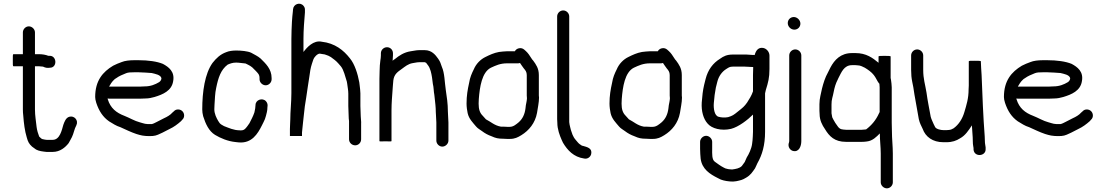

<svg xmlns="http://www.w3.org/2000/svg" viewBox="-20 -765 6040 1049"><path d="M105 -588V-469H53C50.3 -469 49.3 -458 50 -436C49.3 -414 50.3 -403 53 -403H105V-167C105 -155.7 105.7 -144.7 107 -134C110.3 -90.6 115.3 -49.8 126 -15C132.6 9.6 138.3 20.5 155 36C163.7 42.7 171 48 177 52C192.7 60.6 212.5 62.6 234 65H268C308.3 65 337 40.1 355 17C361 7.3 367.3 -6 373 -16C382.9 -35.9 386.1 -60.9 397 -80C410.8 -107.7 385.3 -135 358.5 -127C339.9 -121.5 332.4 -100.7 326 -83C317.6 -53.5 306.8 -1 268 -1H235C232.3 -1.7 229.3 -2 226 -2C220.7 -3.3 216 -4.3 212 -5C207.7 -5 198 -15 194 -19C188.1 -33.8 182.2 -53.7 180 -71C176.9 -102.4 171 -132.4 171 -167V-403H192C196.6 -403 209.7 -401 215 -401C228.5 -394.2 239.1 -393 253 -395C294.5 -395 291.2 -463.2 249 -460H244C230.3 -465.9 210.6 -469 192 -469H171V-588C171 -605.4 155.1 -621 137.5 -621C119.9 -621 105 -605.4 105 -588Z M576 -292C581.1 -302.2 593.8 -320.9 601 -327C605 -331.7 609.7 -335.3 615 -338C630.3 -349.4 649.9 -357.4 669 -365C679.7 -369.6 696.1 -370 711 -370H739C751.4 -370 799 -367.1 809 -366C827.9 -361.3 857.4 -356.6 862 -338C862 -328.3 855.6 -320 849 -316C828.2 -303.5 803 -293 771 -293C763.7 -292.3 756.3 -292 749 -292ZM953 -167C943.7 -167 936 -163.7 930 -157L922 -150C911.3 -137.1 892.3 -126.2 876 -119L837 -99C828.7 -95.3 819.4 -89.1 809 -87H788C774.5 -88.2 769.9 -88.7 760 -92L743 -97C716.2 -103.7 685.9 -122 660 -132C615.3 -148.8 583.6 -174.4 569 -222C569 -223.3 568.7 -225 568 -227C570.7 -226.3 573.3 -226 576 -226H749C757 -226 765.7 -226.3 775 -227C792.3 -227 810.2 -230.9 824 -235C870 -248.8 917.8 -269 926 -321C936.1 -373.9 901.5 -399 870 -416C837.8 -429.4 788.9 -436 739 -436H711C687.7 -436 661.6 -433.1 645 -426C629.8 -420.5 611.6 -413.4 598 -406C541.8 -372.3 500 -324.7 500 -235C500 -226.3 502 -215.7 506 -203C520.9 -158.4 542 -125.8 576 -102C596 -90 614 -77.4 638 -70C667 -57.1 694.2 -43.3 725 -33L742 -28C760.9 -22.3 788.6 -20.2 814 -22C835.1 -23.2 852.3 -33.5 867 -40L906 -60C929.7 -70.8 950.7 -86.7 969 -103L976 -111C982.7 -117 986 -124.7 986 -134C986 -152.5 971.5 -167 953 -167Z M1464 -332V-338C1464 -389 1430.9 -418.1 1404 -445C1389.4 -458 1369.7 -466.9 1352 -477C1333 -485.8 1297 -489 1271 -489C1251.6 -489 1231.4 -486.6 1216 -480C1183.3 -468.3 1161.2 -446.7 1141 -421C1099.4 -362.8 1085 -264.4 1085 -167C1085 -155 1086.7 -142.7 1090 -130C1103.2 -87.9 1121.3 -48.7 1155 -28C1184.6 -10.2 1224.3 6.8 1266 11L1284 13C1355.9 19.5 1388.1 -34.2 1411 -80L1420 -98C1425.7 -108.3 1429.9 -119.8 1433 -132L1438 -152C1440 -160.7 1441 -169.3 1441 -178L1442 -189C1442 -197.7 1439 -205.3 1433 -212C1414.3 -232.7 1376 -219.9 1376 -191L1375 -181C1375 -176.3 1374.3 -171.3 1373 -166L1370 -151C1362.6 -128.9 1352.8 -111.5 1343 -92C1339.7 -86.7 1336.2 -81.7 1332.5 -77C1325 -67.4 1316.1 -53 1300 -53C1296.7 -52.3 1293.3 -52.3 1290 -53C1256.5 -53 1229.1 -66.6 1204 -76L1190 -84C1181.7 -89 1177.3 -95.4 1172 -104.5C1162.6 -120.5 1151 -143.2 1151 -168C1151 -176 1151.3 -184.3 1152 -193C1154 -222.4 1154.7 -256.9 1161 -284C1172.2 -339.8 1186 -383.5 1224 -412C1237.2 -417.7 1251 -423 1270 -423C1285.9 -423 1298.2 -420.1 1314 -419C1318 -419 1320.7 -418.7 1322 -418L1336 -411C1341.8 -408.1 1353 -402 1358 -397L1377 -378C1389 -364.9 1398 -358.4 1398 -338V-332C1398 -314.6 1413.9 -299 1431.5 -299C1449.1 -299 1464 -314.6 1464 -332Z M1885 -129C1885 -120.3 1885.7 -112 1887 -104V-4C1887 14.3 1902.4 29 1920.5 29C1938.6 29 1953 14.3 1953 -4V-89C1954.2 -100.9 1951 -116 1951 -129C1951 -143 1949 -171.6 1949 -186V-255C1949 -268.1 1946.4 -286.6 1945 -299L1943 -315C1934.5 -361.9 1917.6 -415.3 1892 -446C1857 -491 1809.7 -529 1738 -537C1692.6 -547.1 1656.1 -505.1 1638 -481V-552C1638 -602.3 1642.4 -653.9 1646 -697V-710C1646.7 -718.7 1644 -726.5 1638 -733.5C1618.8 -755.9 1583 -742.6 1581 -714L1580 -702C1578.1 -681.5 1576.1 -670 1575 -646C1573.5 -615.2 1572 -584.5 1572 -551V-256C1572 -206.3 1566 -157 1566 -111C1565.3 -105.7 1565 -98 1565 -88C1564.3 -77.3 1564 -68 1564 -60V-22H1630V-41C1630 -45.7 1630.7 -52.3 1632 -61C1633.8 -88 1637.7 -106.1 1640 -136C1642.6 -167.8 1647.8 -201.8 1653 -232C1657.5 -258.9 1665.5 -321.1 1670 -345C1673.2 -370.8 1676.8 -394.5 1684 -416L1692 -440C1694.3 -449.3 1712.8 -472 1727 -472C1733.7 -471.3 1739.7 -470.3 1745 -469C1749 -469 1753.7 -468 1759 -466C1771.6 -461.8 1777 -459.9 1788 -453C1803.1 -441.7 1815.9 -433.1 1828 -419L1842 -403C1858.5 -383.2 1866.2 -345.4 1875 -319L1877 -307C1878.9 -289.5 1883 -272.4 1883 -253V-186C1883 -171.8 1885 -143.2 1885 -129Z M2061 -474V-463C2061 -457.7 2060.7 -452.7 2060 -448L2058 -434C2056 -417.8 2054 -398.9 2054 -376C2053.3 -362 2053 -348 2053 -334V6C2053 8 2064 8.3 2086 7C2108 8.3 2119 8 2119 6V-163C2119 -201.2 2122.7 -243.3 2125 -276C2125 -286.1 2127 -294.2 2127 -303C2127.7 -311.7 2128.3 -319.3 2129 -326C2133.3 -360.2 2153.3 -372.5 2176 -389C2193.4 -401.7 2210.3 -416.1 2234 -420C2245.5 -421 2255.8 -425 2269 -425H2301C2301.7 -425 2303 -424.3 2305 -423C2307 -423 2308 -422.7 2308 -422C2311.3 -418 2315.3 -412.7 2320 -406C2327.4 -395.6 2328.1 -389.2 2333 -377C2339.1 -355.7 2342.3 -330 2345 -306C2349.8 -289.3 2349.2 -264.2 2353 -247L2355 -229C2357.7 -204.7 2361 -179.1 2361 -153C2361.7 -147 2362 -141 2362 -135C2362 -123.1 2364 -107.5 2364 -96V3C2364 20.4 2378.9 36 2396.5 36C2414.1 36 2430 20.4 2430 3V-96C2430 -107.6 2428 -123.2 2428 -135C2428 -142.3 2427.7 -149.3 2427 -156C2427 -198.2 2421.1 -236.5 2415.5 -274C2409.2 -316 2409.4 -366.1 2394 -400C2387 -418.6 2386.6 -426.2 2374 -444C2358.5 -466.4 2337.7 -491 2301 -491H2269C2254.2 -491 2238.1 -486.6 2224 -485C2187.4 -479.4 2160.9 -461.5 2137 -442C2132.3 -439.3 2128.3 -436.3 2125 -433C2125 -442.6 2127 -451.5 2127 -463V-474C2127 -492.3 2112.6 -507 2094.5 -507C2076.4 -507 2061 -492.3 2061 -474Z M2793 -485H2751C2737.7 -485 2717 -482.2 2706 -481C2679.4 -476.2 2655.2 -465.1 2633 -454C2604.9 -440.8 2580.9 -415.5 2569 -387C2557.6 -364.2 2547.8 -342.5 2543 -312C2534.9 -275.5 2529 -242.4 2529 -199C2529 -181.4 2532 -160.5 2535 -147C2542.1 -115.2 2563.3 -95.3 2581 -74C2590.4 -62.7 2601.8 -57.4 2613 -49C2629.8 -36.4 2644.4 -28.1 2667 -20C2687.4 -10.6 2702.1 -7 2730 -7C2738.7 -6.3 2745.7 -6 2751 -6H2765C2792.9 -6 2808.4 -14.2 2828.5 -26.5C2869.9 -51.9 2903.9 -92.6 2914 -148C2917.6 -173 2925 -205.3 2925 -232C2924.3 -236 2924 -239.7 2924 -243V-355C2924 -391.6 2908.4 -412.8 2893 -434C2889 -438 2885.7 -442.3 2883 -447C2872.8 -462.3 2867 -473.1 2853 -486L2844 -494C2828.1 -508.3 2801.6 -502.3 2793 -485ZM2821 -421C2828.4 -411.1 2833.6 -401.3 2842 -391C2850.5 -381.1 2858 -372.2 2858 -355V-243C2858 -238.3 2858.3 -233.3 2859 -228C2859 -219.1 2854.5 -197 2853 -190L2851 -173C2846.9 -140 2835 -115.7 2814 -97C2800.8 -86.4 2785.7 -72 2765 -72H2751C2746.3 -72 2739.7 -72.3 2731 -73H2717C2682.1 -78.8 2661.3 -99.9 2635 -113C2628.7 -119.3 2623.3 -126.7 2617 -133C2601.6 -148.4 2595 -167.6 2595 -199C2595 -207.7 2595.3 -216 2596 -224C2601.1 -290 2612.9 -370.5 2662 -395C2688.1 -406.9 2712 -419 2751 -419H2810C2814 -419 2817.7 -419.7 2821 -421Z M3024 -675V-114C3024 -106.7 3024.3 -100 3025 -94C3025 -59 3037.5 -26 3049 0L3056 15C3080.7 56.1 3114.2 92.9 3171 101C3190.6 105.5 3206.5 92.1 3210 76.5C3217.1 44.5 3187.3 38.4 3165 32C3163 32 3160.7 31.3 3158 30C3149.8 24.5 3143.5 20.8 3137 13C3131.6 6.6 3118.6 -7.8 3115 -15L3108 -29C3105 -36.6 3101.2 -47.2 3099 -55L3095 -71C3093.7 -75.7 3092.7 -80 3092 -84L3090 -98V-675C3090 -693 3074.7 -708 3057 -708C3039.3 -708 3024 -693 3024 -675Z M3574 -485H3532C3518.7 -485 3498 -482.2 3487 -481C3460.4 -476.2 3436.2 -465.1 3414 -454C3385.9 -440.8 3361.9 -415.5 3350 -387C3338.6 -364.2 3328.8 -342.5 3324 -312C3315.9 -275.5 3310 -242.4 3310 -199C3310 -181.4 3313 -160.5 3316 -147C3323.1 -115.2 3344.3 -95.3 3362 -74C3371.4 -62.7 3382.8 -57.4 3394 -49C3410.8 -36.4 3425.4 -28.1 3448 -20C3468.4 -10.6 3483.1 -7 3511 -7C3519.7 -6.3 3526.7 -6 3532 -6H3546C3573.9 -6 3589.4 -14.2 3609.5 -26.5C3650.9 -51.9 3684.9 -92.6 3695 -148C3698.6 -173 3706 -205.3 3706 -232C3705.3 -236 3705 -239.7 3705 -243V-355C3705 -391.6 3689.4 -412.8 3674 -434C3670 -438 3666.7 -442.3 3664 -447C3653.8 -462.3 3648 -473.1 3634 -486L3625 -494C3609.1 -508.3 3582.6 -502.3 3574 -485ZM3602 -421C3609.4 -411.1 3614.6 -401.3 3623 -391C3631.5 -381.1 3639 -372.2 3639 -355V-243C3639 -238.3 3639.3 -233.3 3640 -228C3640 -219.1 3635.5 -197 3634 -190L3632 -173C3627.9 -140 3616 -115.7 3595 -97C3581.8 -86.4 3566.7 -72 3546 -72H3532C3527.3 -72 3520.7 -72.3 3512 -73H3498C3463.1 -78.8 3442.3 -99.9 3416 -113C3409.7 -119.3 3404.3 -126.7 3398 -133C3382.6 -148.4 3376 -167.6 3376 -199C3376 -207.7 3376.3 -216 3377 -224C3382.1 -290 3393.9 -370.5 3443 -395C3469.1 -406.9 3493 -419 3532 -419H3591C3595 -419 3598.7 -419.7 3602 -421Z M4045 -467H3984C3951.5 -467 3933.3 -458 3914 -444C3875.1 -420.1 3847.7 -383.7 3835 -333L3827 -301C3820 -271.2 3816.5 -239.8 3814 -205C3811 -156.8 3823.3 -115.8 3845 -91C3868.2 -62 3922.1 -48.8 3974 -61C4015.3 -71.3 4066 -111 4094 -139V-45C4094 -35.7 4093.7 -27.3 4093 -20C4093 -4.6 4090.3 9.1 4089 22C4085.9 46.8 4070.9 78.6 4060 95L4052 113C4051.3 115.7 4050.3 118 4049 120C4043.8 126.5 4038.2 135.5 4033 142C4020.1 154.9 4001.6 157.9 3980 161C3976.7 161 3972.7 160.7 3968 160C3959.9 160 3949 156.5 3943 155L3933 150C3917.2 142.1 3899.6 128.7 3886 119C3868.7 107.5 3871 75.4 3871 48V10C3871 -7.2 3855.2 -23 3838 -23C3820.8 -23 3805 -7.2 3805 10V48C3805 66.9 3806.6 84.9 3808 102C3815.6 159 3858.2 186.1 3902 208L3918 216C3935.8 222.7 3960.3 227 3985 227L4003 225C4025.1 220.1 4035.8 218.7 4056 206C4081.2 191.4 4089.6 176.6 4105 155C4109.8 146.4 4113.5 136 4118 127C4144.3 81 4160 28.2 4160 -45V-255L4164 -273C4177 -314.8 4184 -339.8 4184 -388V-461C4184 -481.3 4168.4 -499.5 4150 -503C4126.7 -507 4111 -494 4103 -464C4101 -464.7 4099.3 -465 4098 -465H4089C4074.9 -465 4058.8 -468.1 4045 -467ZM4089 -399H4095V-393C4094.3 -381 4094 -368.3 4094 -355V-266C4086.4 -243.1 4073.7 -223.3 4062 -205C4046.8 -183.3 4038.1 -176.7 4012 -156C3988.8 -137 3981.8 -132.1 3958 -125C3940 -121.4 3920.6 -122.8 3906 -127C3883.2 -132.7 3877.6 -172.7 3880 -202C3882.3 -232.2 3885.8 -260.1 3891 -286L3899 -318C3906.7 -349 3924.5 -373.3 3948 -388C3960.6 -395.6 3965.5 -401 3984 -401H4049C4060.6 -401 4077.3 -399 4089 -399Z M4292 -462V6C4292 10.8 4290.1 14.8 4289 19C4284.5 38.6 4297 55.5 4312 59.5C4344.5 68.3 4358 34.8 4358 6V-462C4358 -480 4342.7 -495 4325 -495C4307.3 -495 4292 -480 4292 -462ZM4284 -639C4284 -620 4300.2 -603 4320 -603C4338.5 -603 4353 -617.5 4353 -636C4353 -654.7 4335.7 -672 4317 -672C4298.5 -672 4284 -657.5 4284 -639Z M4780 -457V-423L4846 -351V-456C4846 -460.4 4780 -461.4 4780 -457ZM4785 -302C4785.7 -297.3 4786 -292.7 4786 -288V-153L4782 -145C4766.1 -109.3 4741.8 -80.4 4712 -58C4705.5 -58 4697.7 -56 4689 -56H4602C4598.7 -56 4594.3 -56.3 4589 -57L4577 -59C4568.5 -61.1 4561 -68.1 4556 -76C4546.8 -88.7 4539.8 -98.5 4533 -112L4527 -124C4525.7 -131.6 4524.4 -139 4523 -146V-194C4523 -206.7 4524.2 -219.3 4527 -229L4531 -245C4535.6 -268 4540.5 -292.5 4549 -313L4561 -339C4576.8 -368.4 4590.2 -409 4635 -409H4654C4658 -409 4662 -408.7 4666 -408C4681.8 -408 4694.4 -399.6 4705 -395C4721.7 -385 4742.4 -370.5 4754 -355C4764.5 -342.7 4773.2 -320.8 4782 -310C4784.9 -310 4785 -304 4785 -302ZM4825.5 264C4843.1 264 4858 248.4 4858 231V74C4858 33.1 4853 -6.2 4853 -49C4852.3 -65 4852 -80.3 4852 -95V-288C4852 -301.6 4849.6 -316.3 4848 -329L4846 -339V-457C4846 -461.2 4780 -460.6 4780 -456V-422C4747.3 -449.3 4712.2 -475 4654 -475H4635C4572.8 -475 4539.1 -437.7 4517 -396L4503 -368C4488.7 -343 4478.6 -311.5 4471 -281C4465.9 -253.2 4457 -228.9 4457 -196V-159C4457 -153 4457.3 -147.3 4458 -142C4458 -108.3 4472.1 -81.3 4487 -60C4510.9 -20.1 4539.8 10 4602 10H4689C4698.3 10 4707.3 9.3 4716 8C4748.1 4.4 4768.7 -17.7 4787 -36C4787 1.9 4792 37.9 4792 74V231C4792 248.4 4807.9 264 4825.5 264Z M4958 -462V-383C4958 -357.9 4959.9 -338.7 4964 -318L4970 -288C4972 -277.3 4974 -264.3 4976 -249C4983.3 -205 4992.5 -156.7 5000 -114C5005.7 -89.9 5012.2 -80.3 5021 -61C5036.6 -17.4 5075.8 12 5134 12H5151C5183 12 5205.3 3.5 5225 -9C5254.4 -25 5271.4 -52.2 5290 -80C5291.4 -45.4 5295 -24.3 5295 7C5295 16.3 5295.7 24.7 5297 32L5299 44V52C5302.1 95.1 5368.2 89.9 5365 48V40C5363.9 28.5 5361 20.1 5361 7C5361 -1 5360.7 -10 5360 -20C5351.8 -126.1 5347.2 -246.9 5343 -355C5342 -380.8 5339 -404.6 5339 -427V-430C5339 -433.5 5313.1 -433 5306 -433C5284 -433.7 5273 -432.7 5273 -430V-298C5273 -291.3 5272.7 -284.3 5272 -277C5272 -226.4 5260.3 -191.5 5249 -153C5238.3 -115.6 5217.6 -83.7 5190 -64L5178 -58C5172.7 -55.4 5158 -54 5151 -54H5135C5120 -54 5094.7 -59.7 5089 -71L5081 -87C5075 -102.7 5069.9 -109.1 5065 -127C5057.6 -168.7 5047.8 -214.7 5042 -259C5034.7 -304.3 5024 -333.9 5024 -383V-462C5024 -480 5008.7 -495 4991 -495C4973.3 -495 4958 -480 4958 -462Z M5541 -292C5546.1 -302.2 5558.8 -320.9 5566 -327C5570 -331.7 5574.7 -335.3 5580 -338C5595.3 -349.4 5614.9 -357.4 5634 -365C5644.7 -369.6 5661.1 -370 5676 -370H5704C5716.4 -370 5764 -367.1 5774 -366C5792.9 -361.3 5822.4 -356.6 5827 -338C5827 -328.3 5820.6 -320 5814 -316C5793.2 -303.5 5768 -293 5736 -293C5728.7 -292.3 5721.3 -292 5714 -292ZM5918 -167C5908.7 -167 5901 -163.7 5895 -157L5887 -150C5876.3 -137.1 5857.3 -126.2 5841 -119L5802 -99C5793.7 -95.3 5784.4 -89.1 5774 -87H5753C5739.5 -88.2 5734.9 -88.7 5725 -92L5708 -97C5681.2 -103.7 5650.9 -122 5625 -132C5580.3 -148.8 5548.6 -174.4 5534 -222C5534 -223.3 5533.7 -225 5533 -227C5535.7 -226.3 5538.3 -226 5541 -226H5714C5722 -226 5730.7 -226.3 5740 -227C5757.3 -227 5775.2 -230.9 5789 -235C5835 -248.8 5882.8 -269 5891 -321C5901.1 -373.9 5866.5 -399 5835 -416C5802.8 -429.4 5753.9 -436 5704 -436H5676C5652.7 -436 5626.6 -433.1 5610 -426C5594.8 -420.5 5576.6 -413.4 5563 -406C5506.8 -372.3 5465 -324.7 5465 -235C5465 -226.3 5467 -215.7 5471 -203C5485.9 -158.4 5507 -125.8 5541 -102C5561 -90 5579 -77.4 5603 -70C5632 -57.1 5659.2 -43.3 5690 -33L5707 -28C5725.9 -22.3 5753.6 -20.2 5779 -22C5800.1 -23.2 5817.3 -33.5 5832 -40L5871 -60C5894.7 -70.8 5915.7 -86.7 5934 -103L5941 -111C5947.7 -117 5951 -124.7 5951 -134C5951 -152.5 5936.5 -167 5918 -167Z"/></svg>

Font: HoneyBee
Style: Reg
Weight: 400
Foundry: Cannot Into Space Fonts
Version: Version 0.89